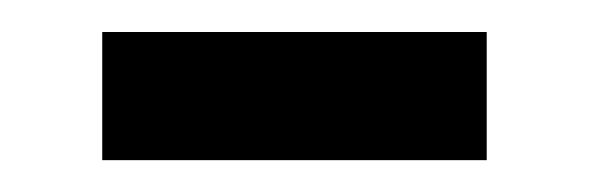

<svg xmlns="http://www.w3.org/2000/svg" viewBox="-20 -376 368 120"><path d="M43.9 -356H284.2V-275.9H43.9Z"/></svg>

Font: OSP-DIN
Style: DIN
Weight: 500
Width: 3
Version: Version 001.000